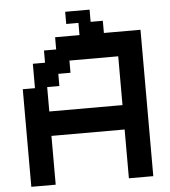

<svg xmlns="http://www.w3.org/2000/svg" viewBox="-58 -1053 867 980"><g transform="rotate(-5 375.0 -562.5)"><path d="M562.5 -500V-750H312.5V-687.5H250V-625H187.5V-500ZM62.5 -125V-625H125V-750H187.5V-812.5H250V-875H375V-937.5H312.5V-1000H437.5V-937.5H500V-875H687.5V-125H562.5V-375H187.5V-125Z"/></g></svg>

Font: Better VCR
Style: Regular
Weight: 400
Designer: artdzyk
Foundry: https://fontstruct.com
Version: Version 1.0